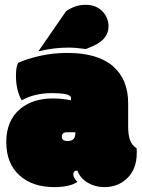

<svg xmlns="http://www.w3.org/2000/svg" viewBox="-20 -764 585 793"><path d="M509.3 -241.7Q509.3 -206.5 517.1 -185.1Q524.9 -163.6 544.4 -151.4Q544.9 -148.9 544.9 -142.1V-133.3Q544.9 -64 502.9 -25.4Q465.8 8.8 411.1 8.8Q374 8.8 343.3 -8.8Q312.5 -26.4 299.3 -59.6Q282.7 -59.6 282.7 -43.5Q282.7 -29.8 299.8 -12.7Q268.1 8.8 204.1 8.8Q113.8 8.8 59.8 -40.3Q5.9 -89.4 5.9 -177.5Q5.9 -265.6 63 -314Q115.2 -357.4 198.2 -357.4Q226.6 -357.4 252.9 -353.5Q270.5 -350.1 272 -349.6Q273.4 -354.5 273.4 -357.9Q273.4 -370.6 252 -375Q230.5 -379.4 195.8 -379.4Q122.1 -379.4 69.8 -349.6Q45.9 -390.1 45.9 -452.1Q45.9 -487.3 54.7 -504.4Q89.8 -520.5 144 -533Q198.2 -545.4 258.3 -545.4Q382.3 -545.4 445.8 -491.2Q509.3 -437 509.3 -337.4ZM255.9 -217.8Q235.4 -217.8 235.4 -199.2Q235.4 -181.6 259.3 -181.6Q275.9 -181.6 283.7 -189.7Q291.5 -197.8 291.5 -217.8Q291.5 -217.8 255.9 -217.8ZM263.2 -567.4Q200.7 -567.4 138.2 -551.8L252.9 -717.8Q290.5 -744.1 333.7 -744.1Q377 -744.1 402.6 -717.5Q428.2 -690.9 428.2 -656Q428.2 -621.1 402.3 -597.7Q383.8 -580.6 345.7 -565.9L334.5 -561.5Q293.5 -567.4 263.2 -567.4Z"/></svg>

Font: Modak
Style: Regular
Weight: 400
Version: Version 1.036;PS Version 1.000;hotconv 1.0.79;makeotf.lib2.5